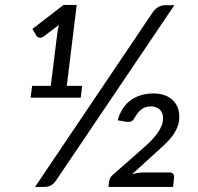

<svg xmlns="http://www.w3.org/2000/svg" viewBox="-20 -736 778 756"><path d="M201.5 -26.5Q191 -10.5 179.2 -5.2Q167.5 0 153 0H118L580 -685.5Q590 -700 602.2 -707.8Q614.5 -715.5 631 -715.5H666.5ZM583.5 -368Q631.5 -368 658.8 -343Q686 -318 686 -276.5Q686 -254 678.2 -235Q670.5 -216 657.8 -199.2Q645 -182.5 628.2 -167Q611.5 -151.5 593.5 -135L500 -50Q525 -57 546 -57H647Q656 -57 660.8 -52.5Q665.5 -48 665.5 -40.5Q665.5 -39.5 665.5 -37.8Q665.5 -36 664.5 -28L661.5 0H407L409.5 -21Q410.5 -27 413.5 -34Q416.5 -41 423 -46.5L548 -156.5Q563.5 -170 577 -184Q590.5 -198 600.5 -212.2Q610.5 -226.5 616.2 -241Q622 -255.5 622 -270.5Q622 -293 608.5 -305Q595 -317 574 -317Q550.5 -317 535.2 -304Q520 -291 509 -270.5Q504.5 -262.5 499 -259.2Q493.5 -256 485 -256Q483 -256 479.8 -256.2Q476.5 -256.5 465 -258.5L443.5 -262.5Q458 -315.5 495.2 -341.8Q532.5 -368 583.5 -368ZM106.5 -398H180L207 -616L212 -638L151.5 -592Q145.5 -587.5 138.5 -587.5Q133 -587.5 129.2 -589.8Q125.5 -592 123.5 -595L107.5 -622L230 -716.5H282L243 -398H303.5L298 -351.5H100.5Z"/></svg>

Font: LatoHex
Style: Italic
Weight: 400
Italic angle: -7°
Designer: Lukasz Dziedzic
Foundry: tyPoland Lukasz Dziedzic
Version: Version 1.104; Western+Polish opensource